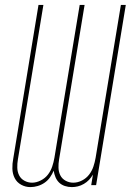

<svg xmlns="http://www.w3.org/2000/svg" viewBox="-20 -755 540 783"><path d="M104 8Q84 8 66.5 -1.5Q49 -11 40 -28.5Q31 -46 30.5 -67Q30 -88 34 -108L137 -735H157L53 -105Q50 -88 50.5 -71Q51 -54 58 -40Q65 -26 79.5 -18Q94 -10 111 -10Q128 -10 146 -19Q164 -28 175.5 -43Q187 -58 193 -76Q199 -94 202 -112L305 -735H325L221 -105Q218 -88 218.5 -71Q219 -54 226 -40Q233 -26 247.5 -18Q262 -10 279 -10Q297 -10 314.5 -19Q332 -28 343.5 -43Q355 -58 361 -76Q367 -94 370 -112L473 -735H493L372 0H352L359 -43Q352 -31 343 -21.5Q334 -12 322 -5Q310 2 297.5 5Q285 8 273 8Q258 8 244.5 3.5Q231 -1 221.5 -10Q212 -19 206.5 -32Q201 -45 199 -59Q193 -45 184 -32Q175 -19 162 -10Q149 -1 134 3.5Q119 8 104 8Z"/></svg>

Font: Iosevka Curly Thin
Style: Italic
Weight: 100
Italic angle: -9°
Monospace: yes
Designer: Belleve Invis
Foundry: Belleve Invis
Version: Version 22.1.2; ttfautohint (v1.8.4)